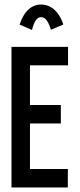

<svg xmlns="http://www.w3.org/2000/svg" viewBox="-20 -832 353 852"><path d="M122 -699C130 -733 143 -756 162 -756C182 -756 195 -736 206 -700L261 -723C241 -785 202 -812 162 -812C123 -812 87 -785 67 -723ZM31 0H281V-82H113V-284H250V-366H113V-542H282V-624H31Z"/></svg>

Font: Inconsolata ExtraCondensed
Style: Bold
Weight: 700
Width: 2
Monospace: yes
Designer: Raph Levien, Cyreal, Brenton Simpson
Foundry: Raph Levien, Cyreal, Google
Version: Version 3.100